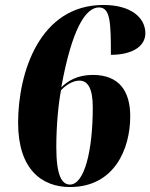

<svg xmlns="http://www.w3.org/2000/svg" viewBox="-20 -744 606 774"><path d="M262 10C442 10 505 -145 505 -275C505 -376 461 -442 354 -442C291 -442 253 -417 227 -392C270 -628 325 -714 379 -714C425 -714 427 -653 427 -523C513 -523 566 -557 566 -610C566 -672 509 -724 397 -724C139 -724 53 -450 53 -249C53 -62 148 10 262 10ZM262 0C229 0 207 -37 207 -151C207 -241 216 -330 226 -380C244 -400 273 -419 300 -419C335 -419 354 -386 354 -311C354 -135 320 0 262 0Z"/></svg>

Font: Noto Serif Display Condensed Black
Style: Italic
Weight: 900
Width: 3
Italic angle: -12°
Designer: Monotype Design Team
Foundry: Monotype Imaging Inc.
Version: Version 2.009